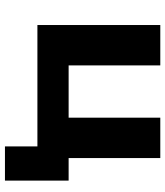

<svg xmlns="http://www.w3.org/2000/svg" viewBox="34 -570 667 775"><g transform="rotate(90 367.5 -182.5)"><path d="M571 131V0H81V-496H244V-126H455V-496H618V-126H709V131Z"/></g></svg>

Font: Nunito Sans 10pt SemiExpanded ExtraBold
Style: Regular
Weight: 800
Width: 6
Designer: Vernon Adams
Foundry: Vernon Adams
Version: Version 3.101;gftools[0.9.27]